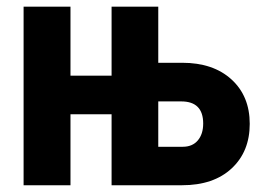

<svg xmlns="http://www.w3.org/2000/svg" viewBox="-20 -548 783 568"><path d="M448.2 -248V-113.8H520.5Q549.3 -113.8 565.2 -132.6Q581.1 -151.4 581.1 -182.6Q581.1 -248 516.1 -248ZM188.5 -324.2H310.1V-528.3H448.2V-362.3H519Q610.8 -362.3 664.8 -313Q718.8 -263.7 718.8 -181.6Q718.8 -99.6 665.3 -49.8Q611.8 0 518.6 0H310.1V-210H188.5V0H49.8V-528.3H188.5Z"/></svg>

Font: RobotoCondensed-Bold
Style: Bold
Weight: 700
Designer: Google
Version: Version 2.001240; 2014